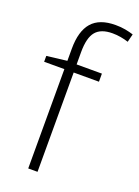

<svg xmlns="http://www.w3.org/2000/svg" viewBox="-146 -828 647 892"><g transform="rotate(20 177.5 -382.5)"><path d="M283 -491H158V0H112V-491H12V-520L112 -532V-592Q112 -679 149.5 -722Q187 -765 266 -765Q293 -765 314.5 -761Q336 -757 355 -751L345 -711Q327 -717 306.5 -720.5Q286 -724 266 -724Q209 -724 183.5 -693.5Q158 -663 158 -592V-531H283Z"/></g></svg>

Font: Noto Sans Syriac Eastern ExtraLight
Style: Regular
Weight: 250
Designer: Patrick Giasson and the Monotype Design Team
Foundry: Monotype Imaging Inc.
Version: Version 3.001